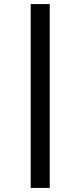

<svg xmlns="http://www.w3.org/2000/svg" viewBox="-20 -780 393 938"><path d="M223 138V-760H130V138Z"/></svg>

Font: IBM Plex Thai Looped Medium
Style: Regular
Weight: 500
Designer: Mike Abbink, Paul van der Laan, Pieter van Rosmalen, Ben Mitchell, Mark Frömberg
Foundry: Bold Monday
Version: Version 1.0